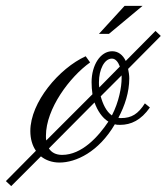

<svg xmlns="http://www.w3.org/2000/svg" viewBox="-127 -533 566 652"><path d="M-89 99 12 -2C28 11 50 19 75 19C131 19 208 -17 263 -111C269 -109 275 -109 281 -109C318 -109 352 -125 382 -168L365 -182C342 -146 320 -132 284 -132C281 -132 278 -132 275 -133C297 -174 312 -220 312 -267C312 -278 310 -289 308 -299L419 -411L401 -428L300 -326C290 -347 274 -359 254 -359C214 -359 184 -312 184 -254C184 -240 185 -227 187 -213L30 -56C29 -61 29 -66 29 -72C29 -164 110 -272 179 -321L164 -342C74 -301 -24 -186 -24 -88C-24 -61 -17 -38 -5 -21L-107 82ZM241 -120C207 -69 151 -7 84 -7C63 -7 48 -15 39 -29L194 -185C204 -157 220 -133 241 -120ZM215 -206 286 -277C286 -273 286 -270 286 -267C286 -238 277 -187 253 -141C234 -154 222 -180 215 -206ZM209 -254C209 -296 227 -334 253 -334C265 -334 274 -323 280 -307L210 -236C209 -242 209 -249 209 -254ZM357 -513H296L209 -418H243Z"/></svg>

Font: Parisienne
Style: Regular
Weight: 400
Designer: Astigmatic (AOETI)
Foundry: Astigmatic (AOETI)
Version: Version 1.000